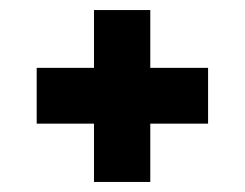

<svg xmlns="http://www.w3.org/2000/svg" viewBox="-20 -444 487 382"><path d="M167 -82V-198H53V-309H167V-424H279V-309H394V-198H279V-82Z"/></svg>

Font: Saira ExtraCondensed ExtraBold
Style: Regular
Weight: 800
Width: 2
Designer: Hector Gatti with collaboration of the Omnibus-Type team
Foundry: Omnibus-Type
Version: Version 1.101